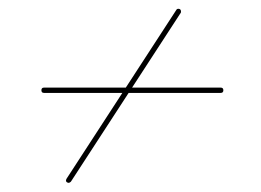

<svg xmlns="http://www.w3.org/2000/svg" viewBox="-20 -446 582 428"><path d="M132.8 -38.4Q131.5 -38.4 129.2 -39.7Q127 -41 127 -44.3Q127 -44.9 128.3 -47.5L373 -423.8Q374.3 -426.4 377.6 -426.4Q383.5 -426.4 383.5 -419.9Q383.5 -418 382.8 -417.3L138 -41Q135.4 -38.4 132.8 -38.4ZM472 -238.9H78.1Q72.3 -238.9 72.3 -244.8Q72.3 -250.7 78.1 -250.7H472Q477.9 -250.7 477.9 -244.8Q477.9 -238.9 472 -238.9Z"/></svg>

Font: League Script
Style: League Script
Weight: 400
Foundry: Haley Fiege
Version: Version 1.001